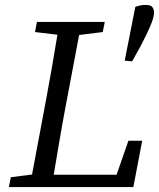

<svg xmlns="http://www.w3.org/2000/svg" viewBox="-20 -759 645 779"><path d="M122 -629 130 -670H405L397 -629L301 -617L243 -310Q231 -246 220 -180.5Q209 -115 198 -50H453L501 -188H557L521 0H16L24 -40L110 -51L168 -360Q192 -489 213 -618ZM571 -739Q593 -739 599 -729Q605 -719 605 -709Q605 -693 596 -669Q587 -645 574.5 -619.5Q562 -594 550 -571L516 -510L486 -513L529 -731Q549 -739 571 -739Z"/></svg>

Font: Source Serif Pro
Style: Italic
Weight: 400
Italic angle: -12°
Designer: Frank Grießhammer
Foundry: Adobe Systems Incorporated
Version: Version 3.001;hotconv 1.0.111;makeotfexe 2.5.65597